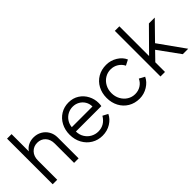

<svg xmlns="http://www.w3.org/2000/svg" viewBox="42 -1499 2252 2252"><g transform="rotate(-45 1168.0 -372.5)"><path d="M77 -757H152V-470Q176 -507 216.5 -527.5Q257 -548 306 -548Q362 -548 408 -522Q454 -496 480.5 -450Q507 -404 507 -348V0H432V-319Q432 -390 393 -431.5Q354 -473 293 -473Q232 -473 192 -431Q152 -389 152 -319V0H77Z M628 -270Q628 -349 661.5 -412.5Q695 -476 754 -512Q813 -548 886 -548Q960 -548 1016 -512Q1072 -476 1102.5 -417Q1133 -358 1133 -293Q1133 -268 1129 -245H707Q708 -189 734.5 -146.5Q761 -104 803.5 -81Q846 -58 894 -58Q999 -58 1058 -156L1122 -122Q1096 -65 1034.5 -26.5Q973 12 894 12Q820 12 759 -24.5Q698 -61 663 -125.5Q628 -190 628 -270ZM1052 -315Q1052 -361 1029.5 -398.5Q1007 -436 969 -457Q931 -478 886 -478Q842 -478 803.5 -458Q765 -438 739.5 -401Q714 -364 709 -315Z M1240 -269Q1240 -348 1274 -412Q1308 -476 1369.5 -512Q1431 -548 1510 -548Q1584 -548 1647 -509.5Q1710 -471 1736 -411L1668 -376Q1647 -420 1604.5 -446.5Q1562 -473 1510 -473Q1458 -473 1414.5 -446.5Q1371 -420 1345.5 -373Q1320 -326 1320 -268Q1320 -211 1345.5 -164Q1371 -117 1414.5 -90Q1458 -63 1510 -63Q1563 -63 1605 -89.5Q1647 -116 1668 -162L1736 -125Q1709 -66 1646 -27Q1583 12 1510 12Q1431 12 1369.5 -24.5Q1308 -61 1274 -125Q1240 -189 1240 -269Z M1865 -757H1940V-264L2209 -536H2306L2096 -321L2325 0H2235L2042 -266L1940 -161V0H1865Z"/></g></svg>

Font: Eudoxus Sans
Style: Regular
Weight: 400
Designer: Stijn de Vries
Foundry: tokotype
Version: Version 2.005